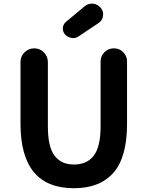

<svg xmlns="http://www.w3.org/2000/svg" viewBox="-20 -1000 787 1028"><path d="M376 7.8Q89.8 7.8 89.8 -336.9V-668Q89.8 -698.2 111.3 -719.7Q132.8 -741.2 163.1 -741.2Q193.4 -741.2 214.8 -719.7Q236.3 -698.2 236.3 -668V-324.2Q236.3 -213.9 272 -166.5Q307.6 -119.1 376 -119.1Q445.3 -119.1 481.9 -166.5Q518.6 -213.9 518.6 -324.2V-670.9Q518.6 -700.2 539.6 -720.7Q560.5 -741.2 589.8 -741.2Q619.1 -741.2 639.6 -720.7Q660.2 -700.2 660.2 -670.9V-336.9Q660.2 -158.2 587.4 -75.2Q514.6 7.8 376 7.8ZM401.4 -805.7Q387.7 -795.9 371.1 -795.9Q367.2 -795.9 363.3 -796.9Q342.8 -799.8 328.1 -815.4Q316.4 -829.1 316.4 -846.7Q316.4 -869.1 334 -883.8L432.6 -965.8Q450.2 -980.5 471.7 -980.5Q474.6 -980.5 477.5 -980.5Q502.9 -977.5 519.5 -958Q532.2 -942.4 532.2 -923.8Q532.2 -918.9 531.2 -914.1Q528.3 -889.6 506.8 -876Z"/></svg>

Font: Gen Jyuu GothicX Bold
Style: Bold
Weight: 700
Designer: Ryoko NISHIZUKA (kana &amp; ideographs); Paul D. Hunt (Latin, Greek &amp; Cyrillic); Wenlong ZHANG (bopomofo); Sandoll C
Version: Version 1.058.20140828